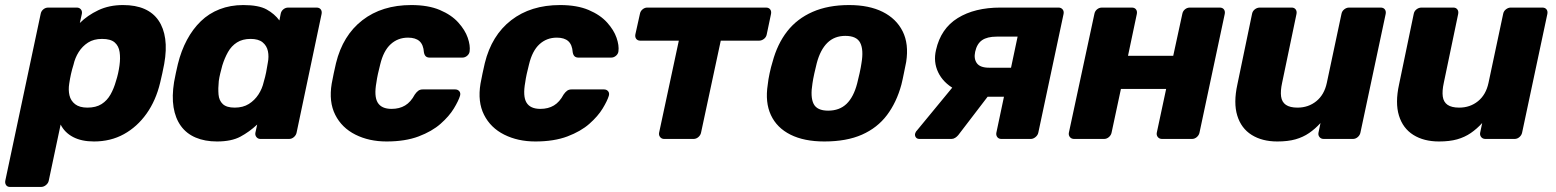

<svg xmlns="http://www.w3.org/2000/svg" viewBox="-33 -550 6161 760"><path d="M7 190Q-4 190 -9 182.5Q-14 175 -12 165L128 -495Q130 -506 138.5 -513Q147 -520 158 -520H271Q281 -520 287 -513Q293 -506 291 -495L283 -459Q313 -489 356 -509.5Q399 -530 454 -530Q504 -530 539 -514.5Q574 -499 594.5 -469Q615 -439 621 -396Q627 -353 617 -297Q613 -277 609.5 -260Q606 -243 601 -223Q584 -152 547 -100Q510 -48 457.5 -19Q405 10 339 10Q290 10 256.5 -7.5Q223 -25 207 -57L160 165Q158 175 149 182.5Q140 190 129 190ZM313 -124Q347 -124 369 -138Q391 -152 404.5 -176Q418 -200 426 -229Q431 -244 434.5 -260Q438 -276 440 -291Q444 -320 440.5 -344Q437 -368 421 -382Q405 -396 371 -396Q338 -396 315.5 -381.5Q293 -367 278.5 -344Q264 -321 258 -294Q252 -275 248 -257Q244 -239 241 -219Q237 -194 242 -172.5Q247 -151 264.5 -137.5Q282 -124 313 -124Z M826 10Q778 10 741.5 -5.5Q705 -21 683 -51.5Q661 -82 654 -125.5Q647 -169 656 -225Q660 -245 663 -260.5Q666 -276 671 -296Q684 -349 707 -392Q730 -435 762 -466Q794 -497 836.5 -513.5Q879 -530 930 -530Q991 -530 1022.5 -512.5Q1054 -495 1073 -469L1078 -495Q1080 -506 1088.5 -513Q1097 -520 1108 -520H1220Q1231 -520 1236.5 -513Q1242 -506 1240 -495L1141 -25Q1139 -15 1130.5 -7.5Q1122 0 1111 0H998Q988 0 982 -7.5Q976 -15 978 -25L985 -57Q954 -28 918.5 -9Q883 10 826 10ZM896 -124Q929 -124 952 -138.5Q975 -153 990 -176Q1005 -199 1011 -226Q1017 -246 1020.5 -264Q1024 -282 1027 -301Q1032 -326 1027.5 -347.5Q1023 -369 1006.5 -382.5Q990 -396 959 -396Q927 -396 905 -382Q883 -368 869.5 -344Q856 -320 847 -291Q843 -276 839 -260Q835 -244 833 -229Q830 -200 832 -176Q834 -152 849 -138Q864 -124 896 -124Z M1497 10Q1428 10 1374 -17Q1320 -44 1294 -95.5Q1268 -147 1280 -219Q1283 -235 1288 -259.5Q1293 -284 1297 -300Q1324 -410 1401.5 -470Q1479 -530 1595 -530Q1662 -530 1708 -510.5Q1754 -491 1781 -461Q1808 -431 1818.5 -400.5Q1829 -370 1826 -347Q1825 -337 1816.5 -329.5Q1808 -322 1797 -322H1668Q1658 -322 1652.5 -327Q1647 -332 1645 -343Q1643 -373 1627.5 -387Q1612 -401 1582 -401Q1542 -401 1513.5 -375Q1485 -349 1472 -295Q1467 -276 1463 -257.5Q1459 -239 1457 -224Q1447 -169 1462 -144Q1477 -119 1517 -119Q1548 -119 1570.5 -132.5Q1593 -146 1609 -176Q1616 -186 1623 -191Q1630 -196 1640 -196H1769Q1779 -196 1785 -189Q1791 -182 1788 -171Q1782 -151 1763.5 -120.5Q1745 -90 1711 -60Q1677 -30 1624 -10Q1571 10 1497 10Z M2086 10Q2017 10 1963 -17Q1909 -44 1883 -95.5Q1857 -147 1869 -219Q1872 -235 1877 -259.5Q1882 -284 1886 -300Q1913 -410 1990.5 -470Q2068 -530 2184 -530Q2251 -530 2297 -510.5Q2343 -491 2370 -461Q2397 -431 2407.5 -400.5Q2418 -370 2415 -347Q2414 -337 2405.5 -329.5Q2397 -322 2386 -322H2257Q2247 -322 2241.5 -327Q2236 -332 2234 -343Q2232 -373 2216.5 -387Q2201 -401 2171 -401Q2131 -401 2102.5 -375Q2074 -349 2061 -295Q2056 -276 2052 -257.5Q2048 -239 2046 -224Q2036 -169 2051 -144Q2066 -119 2106 -119Q2137 -119 2159.5 -132.5Q2182 -146 2198 -176Q2205 -186 2212 -191Q2219 -196 2229 -196H2358Q2368 -196 2374 -189Q2380 -182 2377 -171Q2371 -151 2352.5 -120.5Q2334 -90 2300 -60Q2266 -30 2213 -10Q2160 10 2086 10Z M2596 0Q2586 0 2580 -7.5Q2574 -15 2576 -25L2654 -389H2502Q2491 -389 2485.5 -396Q2480 -403 2482 -414L2500 -495Q2502 -506 2510.5 -513Q2519 -520 2529 -520H2999Q3010 -520 3015.5 -513Q3021 -506 3019 -495L3002 -414Q3000 -403 2991 -396Q2982 -389 2971 -389H2820L2742 -25Q2740 -15 2731.5 -7.5Q2723 0 2712 0Z M3230 10Q3150 10 3096 -17Q3042 -44 3018.5 -94.5Q2995 -145 3006 -215Q3008 -235 3013.5 -260.5Q3019 -286 3025 -305Q3044 -376 3083 -426Q3122 -476 3183.5 -503Q3245 -530 3328 -530Q3407 -530 3461 -503Q3515 -476 3540 -426Q3565 -376 3554 -305Q3550 -286 3545 -260.5Q3540 -235 3535 -215Q3516 -145 3478 -94.5Q3440 -44 3379 -17Q3318 10 3230 10ZM3245 -112Q3290 -112 3318 -139Q3346 -166 3360 -220Q3364 -235 3369.5 -260Q3375 -285 3377 -300Q3386 -353 3372 -380.5Q3358 -408 3313 -408Q3270 -408 3242 -380.5Q3214 -353 3200 -300Q3196 -285 3190.5 -260Q3185 -235 3183 -220Q3174 -166 3187.5 -139Q3201 -112 3245 -112Z M3931 0Q3920 0 3914.5 -7.5Q3909 -15 3911 -25L3941 -167H3858L3859 -172Q3791 -172 3745.5 -197.5Q3700 -223 3680.5 -264Q3661 -305 3672 -352Q3691 -437 3758 -478.5Q3825 -520 3927 -520H4157Q4167 -520 4173 -513Q4179 -506 4177 -495L4077 -25Q4075 -15 4066 -7.5Q4057 0 4047 0ZM3607 0Q3597 0 3592.5 -6Q3588 -12 3589 -20Q3590 -23 3591.5 -26.5Q3593 -30 3597 -34L3742 -210L3890 -185L3760 -15Q3755 -9 3748 -4.5Q3741 0 3733 0ZM3882 -282H3969L3995 -405H3912Q3875 -405 3854.5 -391Q3834 -377 3827 -345Q3821 -317 3834 -299.5Q3847 -282 3882 -282Z M4219 0Q4208 0 4202 -7.5Q4196 -15 4198 -25L4299 -495Q4301 -506 4309.5 -513Q4318 -520 4329 -520H4447Q4458 -520 4463.5 -513Q4469 -506 4467 -495L4432 -329H4611L4647 -495Q4649 -506 4657.5 -513Q4666 -520 4677 -520H4795Q4806 -520 4811.5 -513Q4817 -506 4815 -495L4715 -25Q4713 -15 4704.5 -7.5Q4696 0 4685 0H4567Q4556 0 4550 -7.5Q4544 -15 4546 -25L4583 -198H4404L4367 -25Q4365 -15 4356.5 -7.5Q4348 0 4337 0Z M5023 10Q4963 10 4921.5 -16Q4880 -42 4864.5 -92.5Q4849 -143 4865 -216L4923 -495Q4925 -506 4934 -513Q4943 -520 4954 -520H5080Q5090 -520 5095.5 -513Q5101 -506 5099 -495L5042 -222Q5035 -190 5038 -168Q5041 -146 5057 -135Q5073 -124 5103 -124Q5146 -124 5177.5 -149.5Q5209 -175 5219 -222L5277 -495Q5279 -506 5288 -513Q5297 -520 5307 -520H5432Q5443 -520 5448.5 -513Q5454 -506 5452 -495L5352 -25Q5350 -15 5341.5 -7.5Q5333 0 5322 0H5207Q5196 0 5190 -7.5Q5184 -15 5186 -25L5194 -63Q5173 -40 5149 -23.5Q5125 -7 5095 1.5Q5065 10 5023 10Z M5663 10Q5603 10 5561.5 -16Q5520 -42 5504.5 -92.5Q5489 -143 5505 -216L5563 -495Q5565 -506 5574 -513Q5583 -520 5594 -520H5720Q5730 -520 5735.5 -513Q5741 -506 5739 -495L5682 -222Q5675 -190 5678 -168Q5681 -146 5697 -135Q5713 -124 5743 -124Q5786 -124 5817.5 -149.5Q5849 -175 5859 -222L5917 -495Q5919 -506 5928 -513Q5937 -520 5947 -520H6072Q6083 -520 6088.5 -513Q6094 -506 6092 -495L5992 -25Q5990 -15 5981.5 -7.5Q5973 0 5962 0H5847Q5836 0 5830 -7.5Q5824 -15 5826 -25L5834 -63Q5813 -40 5789 -23.5Q5765 -7 5735 1.5Q5705 10 5663 10Z"/></svg>

Font: Rubik Light
Style: Bold Italic
Weight: 700
Italic angle: -12°
Version: Version 2.104